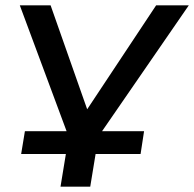

<svg xmlns="http://www.w3.org/2000/svg" viewBox="-20 -517 725 717"><path d="M206 180 226 58H59L73 -27H252L235 -10L54 -497H169L308 -102H301L563 -497H685L348 -8L339 -27H518L505 58H337L317 180Z"/></svg>

Font: Nunito Sans 7pt Expanded Medium
Style: Italic
Weight: 500
Width: 7
Italic angle: -9°
Designer: Vernon Adams
Foundry: Vernon Adams
Version: Version 3.101;gftools[0.9.27]